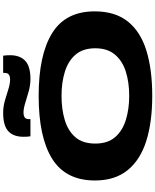

<svg xmlns="http://www.w3.org/2000/svg" viewBox="96 -1071 985 1217"><g transform="rotate(-90 588.5 -462.5)"><path d="M590 10Q423 10 303 -28Q183 -66 118 -146.5Q53 -227 53 -353Q53 -538 190 -624Q327 -710 589 -710Q849 -710 987 -624.5Q1125 -539 1125 -355Q1125 -225 1060.5 -144.5Q996 -64 876 -27Q756 10 590 10ZM589 -136Q675 -136 743 -157.5Q811 -179 851 -226.5Q891 -274 891 -351Q891 -428 851.5 -475Q812 -522 743.5 -543.5Q675 -565 589 -565Q505 -565 436.5 -544.5Q368 -524 327.5 -477.5Q287 -431 287 -351Q287 -272 328 -225Q369 -178 438 -157Q507 -136 589 -136ZM333 -762Q331 -774 330.5 -785Q330 -796 330 -806Q330 -870 365.5 -902.5Q401 -935 481 -935Q521 -935 559 -924Q597 -913 631.5 -902Q666 -891 694 -891Q712 -891 723.5 -898.5Q735 -906 735 -925Q735 -931 735 -935H844Q846 -923 846.5 -912Q847 -901 847 -891Q847 -829 812 -795.5Q777 -762 696 -762Q658 -762 618.5 -773Q579 -784 544 -795Q509 -806 484 -806Q464 -806 453 -798.5Q442 -791 442 -773Q442 -770 442 -767.5Q442 -765 442 -762Z"/></g></svg>

Font: Georama ExtraExtended
Style: Bold
Weight: 700
Width: 8
Designer: Jean-Baptiste Levee
Foundry: Production Type
Version: Version 1.000